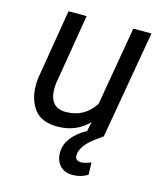

<svg xmlns="http://www.w3.org/2000/svg" viewBox="-111 -610 762 904"><g transform="rotate(15 270.0 -158.0)"><path d="M422.9 0 514.6 -528.3H426.3L359.9 -143.6C326.7 -92.3 279.8 -66.9 220.2 -66.9C217.8 -66.9 215.8 -66.9 213.4 -66.9C168.9 -68.8 144 -96.7 140.6 -143.6C140.1 -148.9 140.1 -153.8 140.1 -159.2C140.1 -168 140.6 -176.8 141.6 -185.5L198.7 -528.3H110.4L53.7 -187C52.2 -174.8 51.8 -163.1 51.8 -151.9C51.8 -107.9 62.5 -70.3 84.5 -39.1C106.4 -7.8 142.6 8.3 192.9 9.8C194.8 9.8 196.8 9.8 198.7 9.8C259.8 9.8 310.5 -10.7 350.6 -52.2L340.8 -6.8C276.9 29.8 244.6 72.8 243.7 122.1C243.7 123 243.7 124 243.7 125.5C243.7 150.4 251 171.4 266.1 187.5C281.2 203.6 301.8 211.4 327.1 211.4C354 211.4 378.9 204.6 400.9 190.4L398.9 131.3C377.9 139.6 362.3 143.6 351.6 143.6C351.6 143.6 351.1 143.6 350.6 143.6C331.5 143.1 321.8 134.3 321.8 117.7C321.8 115.7 322.3 113.8 322.3 111.8C325.2 83 346.7 53.7 386.2 24.4L418 1.5L416 0Z"/></g></svg>

Font: Roboto
Style: Italic
Weight: 400
Italic angle: -12°
Designer: Google
Version: Version 2.137; 2017